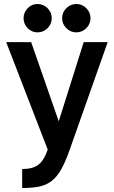

<svg xmlns="http://www.w3.org/2000/svg" viewBox="-20 -741 570 961"><path d="M91 105Q143 105 171 84.5Q199 64 219 8L11 -530H136L274 -134L399 -530H519L329 8Q308 68 287 105.5Q266 143 239.5 164Q213 185 177.5 192.5Q142 200 91 200ZM168 -579Q139 -579 118.5 -600Q98 -621 98 -650Q98 -679 118.5 -700Q139 -721 168 -721Q197 -721 218 -700Q239 -679 239 -650Q239 -621 218 -600Q197 -579 168 -579ZM362 -579Q333 -579 312 -600Q291 -621 291 -650Q291 -679 312 -700Q333 -721 362 -721Q391 -721 412 -700Q433 -679 433 -650Q433 -621 412 -600Q391 -579 362 -579Z"/></svg>

Font: Golos UI Medium
Style: Regular
Weight: 500
Designer: A.Korolkova, Vitaly Kuzmin
Foundry: ParaType Ltd
Version: Version 2.000